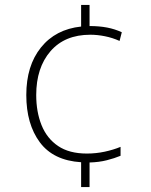

<svg xmlns="http://www.w3.org/2000/svg" viewBox="-20 -810 610 774"><path d="M341 -705Q380 -705 411.5 -699Q443 -693 471 -680L462 -645Q433 -658 402.5 -664Q372 -670 344 -670Q241 -670 183.5 -603.5Q126 -537 126 -427Q126 -359 147.5 -305.5Q169 -252 214 -221.5Q259 -191 330 -191Q367 -191 402 -198.5Q437 -206 466 -218V-182Q442 -172 410.5 -164Q379 -156 341 -155V-56H307V-156Q195 -163 140.5 -236.5Q86 -310 86 -427Q86 -545 145 -618.5Q204 -692 307 -703V-790H341Z"/></svg>

Font: Noto Sans Malayalam UI ExtraLight
Style: Regular
Weight: 200
Designer: Jelle Bosma - Monotype Design Team
Foundry: Monotype Imaging Inc.
Version: Version 2.104; ttfautohint (v1.8.4.7-5d5b)